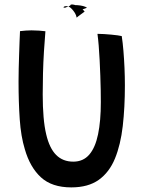

<svg xmlns="http://www.w3.org/2000/svg" viewBox="-20 -815 646 854"><path d="M297 18.5Q211 18.5 162.2 -26.2Q113.5 -71 90.5 -151Q73 -208 67.8 -284.2Q62.5 -360.5 62.5 -453Q62.5 -479.5 63.2 -510Q64 -540.5 65 -571.2Q66 -602 67 -629.5Q68 -657 69 -676.5Q81.5 -678 94.5 -679Q107.5 -680 120 -680Q137 -680 153.5 -678.8Q170 -677.5 182 -676Q178.5 -635 175.5 -586.2Q172.5 -537.5 171.2 -488Q170 -438.5 170 -395Q170 -339.5 173.8 -295.2Q177.5 -251 185.5 -217.5Q200 -155.5 229.8 -125.8Q259.5 -96 306 -96Q350 -96 377 -127.2Q404 -158.5 416.2 -217.8Q428.5 -277 428.5 -360.5Q428.5 -383 428 -413.5Q427.5 -444 426.2 -478.5Q425 -513 423.2 -547.5Q421.5 -582 419 -612.2Q416.5 -642.5 413.5 -664.5Q426.5 -664.5 442.5 -663.5Q458.5 -662.5 474.5 -661Q490.5 -659.5 503.2 -657.8Q516 -656 521.5 -654.5Q526 -625.5 529 -588.8Q532 -552 533.8 -512.5Q535.5 -473 535.5 -435Q535.5 -337 526 -254.2Q516.5 -171.5 491.5 -110.2Q466.5 -49 419.5 -15.2Q372.5 18.5 297 18.5ZM356.5 -763.5Q351.5 -770 343.5 -776.5Q335.5 -783 326.8 -787.5Q318 -792 309.2 -794Q300.5 -796 294.5 -794.5Q295 -793.5 292.2 -790.5Q289.5 -787.5 287 -785.5Q284.5 -783.5 285 -783.5Q285 -786 289.5 -783.5Q294 -781 300.5 -774Q307 -767 313 -757.5Q319 -748 321 -736.5Q322 -738 326.8 -741.5Q331.5 -745 339.2 -750.8Q347 -756.5 356.5 -763.5ZM367 -780.5Q360.5 -785.5 349.2 -788.2Q338 -791 324.5 -792Q311 -793 298.5 -791Q286 -789 277 -784Q274.5 -782 271.2 -781.2Q268 -780.5 265.5 -780.8Q263 -781 262.5 -782Q263.5 -786.5 271.5 -787.5Q279.5 -788.5 290.2 -786Q301 -783.5 311.2 -778Q321.5 -772.5 326.5 -764.5Q328.5 -766.5 339.2 -770.2Q350 -774 367 -780.5Z"/></svg>

Font: Grandstander Thin
Style: Regular
Weight: 400
Version: Version 1.200